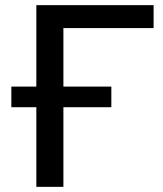

<svg xmlns="http://www.w3.org/2000/svg" viewBox="-20 -725 634 745"><path d="M121 0V-309H24V-389H121V-705H576V-616H226V-389H412V-309H226V0Z"/></svg>

Font: Nunito Sans 11pt SemiBold
Style: Regular
Weight: 600
Version: Version 3.101;gftools[0.9.27]